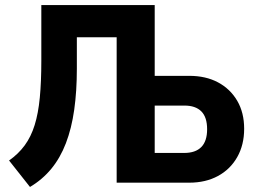

<svg xmlns="http://www.w3.org/2000/svg" viewBox="-20 -725 1033 762"><path d="M99 17 16 -88Q53 -114 78 -148Q103 -182 117.5 -228.5Q132 -275 138 -338Q144 -401 144 -483V-705H594V-424H731Q797 -424 845.5 -398Q894 -372 921.5 -325Q949 -278 949 -214Q949 -150 921.5 -101.5Q894 -53 845 -26.5Q796 0 731 0H443V-577H285V-452Q285 -363 274.5 -289Q264 -215 241.5 -156.5Q219 -98 183.5 -55Q148 -12 99 17ZM594 -118H711Q756 -118 779 -141.5Q802 -165 802 -212Q802 -260 779 -283Q756 -306 712 -306H594Z"/></svg>

Font: Nunito Sans 7pt Condensed ExtraBold
Style: Regular
Weight: 800
Width: 3
Designer: Vernon Adams
Foundry: Vernon Adams
Version: Version 3.101;gftools[0.9.27]